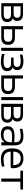

<svg xmlns="http://www.w3.org/2000/svg" viewBox="1907 -2456 558 4412"><g transform="rotate(90 2186.0 -250.0)"><path d="M54 0H313C430 0 488 -47 488 -142C488 -205 459 -244 399 -265C441 -283 461 -314 461 -365C461 -455 406 -500 294 -500H54ZM126 -57V-224H308C380 -224 416 -197 416 -141C416 -84 380 -57 308 -57ZM126 -284V-444H286C355 -444 388 -418 388 -364C388 -310 355 -284 286 -284Z M580 0H836C953 0 1011 -52 1011 -157C1011 -262 952 -314 836 -314H652V-500H580ZM652 -61V-252H831C904 -252 939 -221 939 -157C939 -93 903 -61 831 -61ZM1078 0H1149V-500H1078Z M1416 -284H1304V-225H1435C1507 -225 1543 -196 1543 -135C1543 -80 1493 -53 1391 -53C1333 -53 1276 -60 1221 -75V-15C1276 1 1333 9 1394 9C1542 9 1615 -40 1615 -139C1615 -201 1585 -244 1528 -264C1570 -282 1591 -316 1591 -365C1591 -461 1524 -509 1390 -509C1334 -509 1284 -501 1234 -486V-426C1285 -440 1336 -447 1387 -447C1475 -447 1519 -420 1519 -365C1519 -311 1484 -284 1416 -284Z M1712 0H1968C2085 0 2143 -52 2143 -157C2143 -262 2084 -314 1968 -314H1784V-500H1712ZM1784 -61V-252H1963C2036 -252 2071 -221 2071 -157C2071 -93 2035 -61 1963 -61ZM2210 0H2281V-500H2210Z M2366 0H2625C2742 0 2800 -47 2800 -142C2800 -205 2771 -244 2711 -265C2753 -283 2773 -314 2773 -365C2773 -455 2718 -500 2606 -500H2366ZM2438 -57V-224H2620C2692 -224 2728 -197 2728 -141C2728 -84 2692 -57 2620 -57ZM2438 -284V-444H2598C2667 -444 2700 -418 2700 -364C2700 -310 2667 -284 2598 -284Z M3111 -509C3052 -509 2995 -501 2939 -486V-426C2994 -440 3052 -447 3103 -447C3207 -447 3249 -416 3249 -314V-299C3187 -303 3143 -305 3119 -305C2950 -305 2881 -255 2881 -148C2881 -44 2945 9 3071 9C3156 9 3209 -16 3244 -71H3249V0H3321V-296C3321 -449 3259 -509 3111 -509ZM2953 -148C2953 -220 3003 -249 3122 -249C3153 -249 3203 -247 3249 -243V-220C3249 -108 3192 -52 3083 -52C2991 -52 2953 -86 2953 -148Z M3846 -265C3846 -422 3771 -509 3621 -509C3466 -509 3390 -422 3390 -256V-244C3390 -77 3470 9 3638 9C3691 9 3752 1 3807 -14V-74C3760 -61 3692 -53 3643 -53C3527 -53 3471 -104 3463 -216H3811C3839 -216 3846 -229 3846 -265ZM3463 -276C3468 -392 3517 -447 3621 -447C3726 -447 3774 -388 3775 -276Z M4083 0H4155V-439H4335V-500H3902V-439H4083Z"/></g></svg>

Font: LT Wave Text Light
Style: Regular
Weight: 300
Designer: Daniel Lyons
Version: Version 2.5 (Glyphs App)